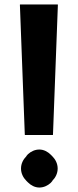

<svg xmlns="http://www.w3.org/2000/svg" viewBox="-20 -842 348 859"><path d="M91 -239 92 -238H216L217 -239L239 -821L238 -822H70L69 -821ZM74 -88C74 -66 84 -47 98 -33L105 -26C118 -13 136 -3 156 -3C175 -3 193 -11 207 -24L214 -32V-33C228 -47 238 -66 238 -88C238 -110 228 -129 214 -143L207 -150C194 -163 176 -173 156 -173C137 -173 119 -165 105 -152L98 -144V-143C84 -129 74 -110 74 -88Z"/></svg>

Font: Hussar Woodtype
Style: SeBd
Weight: 900
Foundry: Cannot Into Space Fonts
Version: Version 1.07